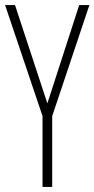

<svg xmlns="http://www.w3.org/2000/svg" viewBox="-20 -734 371 754"><path d="M166 -328 39 -714H0L147 -278V0H185V-278L331 -714H291Z"/></svg>

Font: Noto Sans ExtraCondensed ExtraLight
Style: Regular
Weight: 200
Width: 2
Designer: Monotype Design Team
Foundry: Monotype Imaging Inc.
Version: Version 2.013